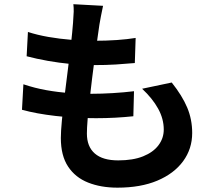

<svg xmlns="http://www.w3.org/2000/svg" viewBox="-20 -829 1040 911"><path d="M469 -801.4Q462.9 -774.4 459.1 -753Q455.2 -731.7 451.7 -712.2Q448.5 -690.7 443 -651.5Q437.5 -612.4 430.6 -562.7Q423.7 -512.9 417.3 -459.4Q410.9 -405.8 405 -354.9Q399.1 -303.9 395.7 -262.1Q392.3 -220.4 392.3 -195.3Q392.3 -133.3 429.8 -100.7Q467.2 -68 540.8 -68Q611.1 -68 659 -87.3Q706.9 -106.5 732 -139.9Q757 -173.2 757 -214.2Q757 -265 730.4 -313.3Q703.8 -361.7 654.3 -407.9L794.8 -437.5Q844.7 -374.8 868.3 -318.6Q891.9 -262.4 891.9 -198.1Q891.9 -122.8 848.8 -64Q805.7 -5.3 726.5 28.1Q647.4 61.4 537.3 61.4Q458.7 61.4 397.9 37.2Q337.2 13.1 303 -38.8Q268.7 -90.6 268.7 -174.3Q268.7 -205.2 273.6 -256.8Q278.5 -308.4 286 -370.7Q293.5 -433 301.9 -497.6Q310.3 -562.3 316.8 -620.4Q323.3 -678.4 326.5 -720.2Q329.3 -755.2 329.7 -773.6Q330.1 -792.1 328.1 -809.1ZM112.5 -677.4Q156.6 -663 209.9 -653.7Q263.2 -644.5 319 -640Q374.8 -635.5 425.3 -635.5Q483.8 -635.5 535 -639.1Q586.1 -642.8 623.6 -649L619.7 -529.9Q574.7 -525.9 529.6 -523Q484.5 -520.1 421.6 -520.1Q371.3 -520.1 316.1 -525.4Q260.9 -530.7 207 -540.2Q153.1 -549.8 106.4 -562.1ZM91 -429.1Q144.9 -411 200.5 -401.1Q256 -391.2 310.4 -387.6Q364.8 -384 415.4 -384Q461.5 -384 514.5 -387.2Q567.6 -390.4 615.8 -396.2L612.7 -277.4Q571.1 -273 527 -270.6Q482.9 -268.2 435.9 -268.2Q336 -268.2 244.1 -278.8Q152.3 -289.3 84.3 -308.2Z"/></svg>

Font: Noto Sans TC
Style: Regular
Weight: 100
Designer: Ryoko NISHIZUKA 西塚涼子 (kana, bopomofo & ideographs); Paul D. Hunt (Latin, Greek & Cyrillic); Sandoll Communications 산돌커뮤니
Foundry: Adobe
Version: Version 2.004;hotconv 1.0.118;makeotfexe 2.5.65603